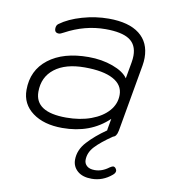

<svg xmlns="http://www.w3.org/2000/svg" viewBox="-80 -569 748 846"><g transform="rotate(10 294.0 -146.0)"><path d="M346 131Q346 147 358 157.5Q370 168 393 168Q426 168 456 145Q467 138 471 138Q478 138 483 145Q487 151 487 155Q487 165 476 174Q436 208 386 208Q345 208 322.5 188Q300 168 300 138Q300 94 334 57Q368 20 416 -13L417 -14L418 -22L426 -67Q346 10 220 10Q137 10 86.5 -27.5Q36 -65 36 -128Q36 -216 102 -267Q168 -318 281 -318Q340 -318 389.5 -300Q439 -282 458 -254L471 -327Q474 -344 474 -358Q474 -407 440 -429.5Q406 -452 333 -452Q241 -452 154 -405Q140 -397 133 -397Q114 -397 114 -416Q114 -431 124 -438Q162 -466 221 -483Q280 -500 339 -500Q429 -500 476.5 -463Q524 -426 524 -357Q524 -341 521 -323L468 -22L465 -11Q465 -9 462 -4Q458 6 447 9Q397 43 371.5 70.5Q346 98 346 131ZM444 -177Q444 -222 399.5 -246Q355 -270 272 -270Q186 -270 137.5 -232.5Q89 -195 89 -129Q89 -38 229 -38Q291 -38 340 -56Q389 -74 416.5 -105.5Q444 -137 444 -177Z"/></g></svg>

Font: Kodchasan ExtraLight
Style: Italic
Weight: 275
Italic angle: -10°
Version: Version 1.000; ttfautohint (v1.6)